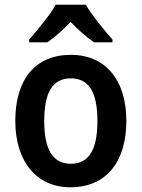

<svg xmlns="http://www.w3.org/2000/svg" viewBox="-20 -786 602 816"><path d="M345 -766H217C193 -723 139 -658 104 -618V-606H181C212 -627 247 -658 280 -693C313 -658 349 -627 380 -606H458V-618C422 -659 370 -721 345 -766ZM517 -272C517 -453 422 -553 282 -553C129 -553 45 -448 45 -272C45 -99 136 10 279 10C433 10 517 -100 517 -272ZM168 -272C168 -391 202 -453 281 -453C360 -453 394 -391 394 -272C394 -153 360 -90 281 -90C202 -90 168 -154 168 -272Z"/></svg>

Font: Noto Sans Arabic SemCond SemBd
Style: Regular
Weight: 600
Width: 4
Designer: Monotype Design Team, Nadine Chahine, Nizar Qandah and Khaled Hosny
Foundry: Monotype Imaging Inc.
Version: Version 2.012